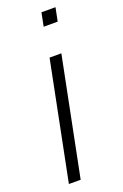

<svg xmlns="http://www.w3.org/2000/svg" viewBox="-138 -741 503 785"><g transform="rotate(-20 113.5 -349.0)"><path d="M214.4 -698.2 202.6 -639.6H141.6L153.3 -698.2ZM172.4 -512.7 69.8 0H18.6L121.1 -512.7Z"/></g></svg>

Font: Sansation Light
Style: Light Italic
Weight: 300
Designer: Bernd Montag
Version: Version 1.301